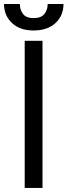

<svg xmlns="http://www.w3.org/2000/svg" viewBox="-34 -929 334 949"><path d="M88.1 -727.3H176.1V0H88.1ZM-14.2 -909.1H63.9Q63.9 -881.4 79.5 -860.4Q95.2 -839.5 132.1 -839.5Q169.7 -839.5 185.7 -860.4Q201.7 -881.4 201.7 -909.1H279.8Q279.8 -851.6 240.1 -815Q200.3 -778.4 132.1 -778.4Q64.3 -778.4 25.6 -815Q-14.2 -852.3 -14.2 -909.1Z"/></svg>

Font: Inter P
Style: Regular
Weight: 400
Designer: Rasmus Andersson
Foundry: rsms
Version: Version 3.018;git-588b23468